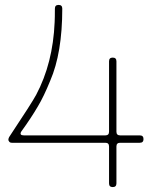

<svg xmlns="http://www.w3.org/2000/svg" viewBox="-20 -750 618 780"><path d="M16 -177Q14 -179 14 -182Q14 -187 17 -193Q110 -333 127 -365Q195 -493 202 -660Q203 -678 203 -715Q203 -730 218 -730Q233 -730 233 -715Q233 -535 184 -422Q158 -358 134 -318Q106 -270 66 -215Q58 -200 77 -200H408Q423 -200 423 -215V-501Q423 -516 438 -516Q453 -516 453 -501V-215Q453 -200 468 -200H548Q563 -200 563 -185Q563 -170 548 -170H468Q453 -170 453 -155V-5Q453 10 438 10Q423 10 423 -5V-155Q423 -170 408 -170H28Q19 -170 16 -177Z"/></svg>

Font: ClassicType
Style: Regular
Weight: 400
Version: Version 1.004